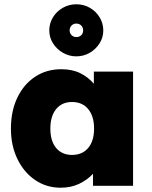

<svg xmlns="http://www.w3.org/2000/svg" viewBox="-20 -867 711 896"><path d="M263 9Q197 9 144.5 -26.5Q92 -62 61.5 -124.5Q31 -187 31 -267Q31 -349 61 -411.5Q91 -474 144 -509Q197 -544 266 -544Q317 -544 354.5 -525.5Q392 -507 418 -476V-533H601V0H414V-56Q387 -27 349 -9Q311 9 263 9ZM316 -144Q364 -144 391.5 -176.5Q419 -209 419 -267Q419 -325 391.5 -358Q364 -391 316 -391Q269 -391 242 -358Q215 -325 215 -267Q215 -209 242 -176.5Q269 -144 316 -144ZM336 -604Q303 -604 274 -620.5Q245 -637 227.5 -664.5Q210 -692 210 -725Q210 -758 227 -786Q244 -814 273 -830.5Q302 -847 336 -847Q371 -847 399.5 -830.5Q428 -814 445 -786Q462 -758 462 -725Q462 -692 444.5 -664.5Q427 -637 398.5 -620.5Q370 -604 336 -604ZM336 -694Q350 -694 359 -702.5Q368 -711 368 -725Q368 -739 359 -748Q350 -757 336 -757Q323 -757 314 -748Q305 -739 305 -725Q305 -712 314 -703Q323 -694 336 -694Z"/></svg>

Font: Lexend Deca ExtraBold
Style: Regular
Weight: 800
Designer: Bonnie Shaver-Troup, Thomas Jockin
Foundry: Lexend
Version: Version 1.008; ttfautohint (v1.8.4.7-5d5b)